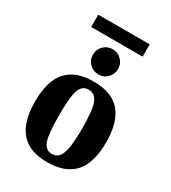

<svg xmlns="http://www.w3.org/2000/svg" viewBox="-192 -881 884 991"><g transform="rotate(30 250.0 -386.0)"><path d="M461.9 -231.9Q461.9 -108.4 408.9 -49.3Q356 9.8 247.1 9.8Q141.6 9.8 89.8 -50Q38.1 -109.9 38.1 -231.9Q38.1 -353.5 90.6 -412.4Q143.1 -471.2 251 -471.2Q359.9 -471.2 410.9 -410.4Q461.9 -349.6 461.9 -231.9ZM318.8 -231.9Q318.8 -339.4 303 -380.6Q287.1 -421.9 248 -421.9Q210.4 -421.9 195.8 -382.3Q181.2 -342.8 181.2 -231.9Q181.2 -119.1 196 -79.1Q210.9 -39.1 248 -39.1Q286.6 -39.1 302.7 -81.3Q318.8 -123.5 318.8 -231.9ZM175.8 -589.8Q175.8 -621.6 198 -643.1Q220.2 -664.6 251 -664.6Q282.2 -664.6 304 -642.8Q325.7 -621.1 325.7 -589.8Q325.7 -559.1 304.2 -536.9Q282.7 -514.6 251 -514.6Q219.7 -514.6 197.8 -536.4Q175.8 -558.1 175.8 -589.8ZM96.7 -708.5V-781.7H403.3V-708.5Z"/></g></svg>

Font: Liberation Serif
Style: Bold
Weight: 700
Designer: Steve Matteson
Foundry: Ascender Corporation
Version: Version 2.1.5